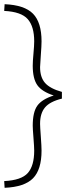

<svg xmlns="http://www.w3.org/2000/svg" viewBox="-21 -767 326 915"><path d="M135 -454Q135 -474 138.5 -512Q142 -550 142 -570Q142 -641 111 -676Q80 -711 -1 -715L1 -747Q96 -743 136.5 -701.5Q177 -660 177 -570Q177 -549 173.5 -503.5Q170 -458 170 -447Q170 -399 193.5 -372Q217 -345 274 -329V-297Q217 -283 193.5 -255Q170 -227 170 -177Q170 -164 173.5 -116.5Q177 -69 177 -49Q177 41 136.5 82.5Q96 124 1 128L-1 96Q81 92 111.5 57.5Q142 23 142 -49Q142 -66 138.5 -110Q135 -154 135 -168Q135 -233 157 -263.5Q179 -294 235 -312Q179 -330 157 -361Q135 -392 135 -454Z"/></svg>

Font: TitilliumMaps29L
Style: 1 wt
Weight: 100
Designer: Campivisivi
Foundry: Accademia di Belle Arti di Urbino and students of MA course of Visual design
Version: Version 001.001